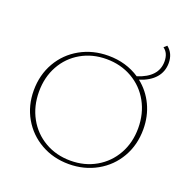

<svg xmlns="http://www.w3.org/2000/svg" viewBox="-145 -970 1083 1111"><g transform="rotate(20 396.5 -414.5)"><path d="M733 -331Q733 -235 689 -158.5Q645 -82 567.5 -38.5Q490 5 395 5Q300 5 223.5 -38.5Q147 -82 103.5 -157.5Q60 -233 60 -327Q60 -423 104 -499.5Q148 -576 225.5 -619.5Q303 -663 399 -663Q508 -663 592 -607Q714 -646 714 -742Q714 -794 680 -818L698 -834Q740 -801 740 -742Q740 -689 707 -651Q674 -613 611 -593Q669 -547 701 -479.5Q733 -412 733 -331ZM703 -327Q703 -417 663.5 -488.5Q624 -560 553.5 -600.5Q483 -641 395 -641Q308 -641 238.5 -601Q169 -561 130 -490.5Q91 -420 91 -331Q91 -241 130.5 -169.5Q170 -98 240 -57.5Q310 -17 398 -17Q485 -17 554.5 -57Q624 -97 663.5 -167.5Q703 -238 703 -327Z"/></g></svg>

Font: Ysabeau SC Extralight
Style: Regular
Weight: 200
Designer: Christian Thalmann (Catharsis Fonts)
Version: Version 0.003